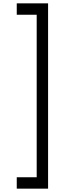

<svg xmlns="http://www.w3.org/2000/svg" viewBox="-20 -908 447 1146"><path d="M267 -888V218H80V150H199V-820H80V-888Z"/></svg>

Font: CCSD_manrope
Style: Regular
Weight: 400
Designer: Mikhail Sharanda
Foundry: Mikhail Sharanda
Version: Version 4.503